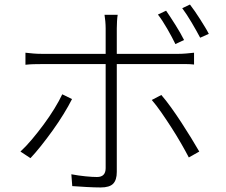

<svg xmlns="http://www.w3.org/2000/svg" viewBox="-20 -792 996 845"><path d="M92 -560Q111 -558 127 -556.5Q143 -555 165 -555H445V-667Q445 -681 443.5 -698.5Q442 -716 440 -727H498Q496 -716 495 -698.5Q494 -681 494 -667V-555H765Q780 -555 798.5 -556.5Q817 -558 834 -560V-508Q817 -510 799.5 -510Q782 -510 766 -510H494V-35Q494 0 478 16.5Q462 33 423 33Q397 33 360.5 31Q324 29 298 27L294 -25Q326 -19 356.5 -16Q387 -13 407 -13Q445 -13 445 -52V-510H166Q144 -510 127 -509.5Q110 -509 92 -507ZM70 -125Q94 -147 120.5 -178.5Q147 -210 172.5 -244.5Q198 -279 219.5 -314Q241 -349 254 -377L297 -356Q282 -326 259.5 -289.5Q237 -253 211.5 -217.5Q186 -182 160.5 -150Q135 -118 114 -96ZM811 -99Q797 -126 777.5 -160Q758 -194 735.5 -229Q713 -264 690.5 -296.5Q668 -329 648 -352L690 -374Q710 -351 733 -319Q756 -287 778.5 -252.5Q801 -218 821.5 -184.5Q842 -151 857 -125ZM711 -745Q729 -719 752 -682.5Q775 -646 790 -616L752 -598Q738 -627 716.5 -664.5Q695 -702 675 -728ZM816 -772Q826 -759 837.5 -742.5Q849 -726 860 -708.5Q871 -691 881.5 -674Q892 -657 899 -643L861 -626Q844 -658 823 -693.5Q802 -729 782 -756Z"/></svg>

Font: Kinto Sans Light
Style: Regular
Weight: 300
Designer: Authors: Ryoko NISHIZUKA  (kana & ideographs); Paul D. Hunt (Latin, Greek & Cyrillic); Wenlong ZHANG  (bopomofo); Sandol
Foundry: Adobe Systems Incorporated, ookami Inc.
Version: Version 0.001